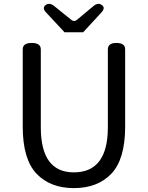

<svg xmlns="http://www.w3.org/2000/svg" viewBox="-20 -955 761 988"><path d="M553 -61Q482 13 360 13Q239 13 168 -61Q97 -136 97 -303V-701Q97 -734 143 -734Q190 -734 190 -701V-300Q190 -68 360 -68Q535 -68 535 -300V-701Q535 -734 579 -734Q624 -734 624 -701V-303Q624 -136 553 -61ZM312 -789 217 -891Q195 -915 215 -929Q235 -944 260 -923L348 -852Q362 -841 376 -853L460 -923Q485 -944 504 -929Q524 -915 502 -891L408 -789Z"/></svg>

Font: Swei Gothic CJK TC Regular
Style: Regular
Weight: 400
Version: Version 2.129